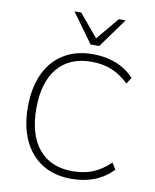

<svg xmlns="http://www.w3.org/2000/svg" viewBox="-100 -1010 884 1094"><g transform="rotate(10 342.0 -463.5)"><path d="M388 8Q290 8 220 -35.5Q150 -79 112 -160Q74 -241 74 -353Q74 -465 111.5 -545.5Q149 -626 219.5 -669.5Q290 -713 388 -713Q462 -713 522.5 -689Q583 -665 627 -618L604 -581Q556 -627 504.5 -648Q453 -669 387 -669Q261 -669 192 -587Q123 -505 123 -353Q123 -201 192 -118.5Q261 -36 387 -36Q453 -36 504.5 -57Q556 -78 604 -124L627 -87Q583 -40 522.5 -16Q462 8 388 8ZM364 -765 241 -935H280L389 -805L498 -935H537L414 -765Z"/></g></svg>

Font: Nunito Sans 10pt ExtraLight
Style: Regular
Weight: 250
Designer: Vernon Adams
Foundry: Vernon Adams
Version: Version 3.101;gftools[0.9.27]